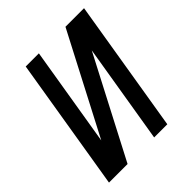

<svg xmlns="http://www.w3.org/2000/svg" viewBox="-200 -868 1001 1001"><g transform="rotate(-45 300.0 -367.5)"><path d="M29 0 150 -735H247L156 -184L443 -735H580L459 0H362L453 -551L166 0Z"/></g></svg>

Font: Iosevka Aile Medium Oblique
Style: Regular
Weight: 500
Italic angle: -9°
Designer: Belleve Invis
Foundry: Belleve Invis
Version: Version 31.1.0; ttfautohint (v1.8.4)